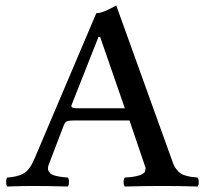

<svg xmlns="http://www.w3.org/2000/svg" viewBox="-20 -678 750 700"><path d="M266.1 -283.2H435.1L345.2 -543H338.9L241.2 -295.9Q238.3 -288.6 243.9 -285.9Q249.5 -283.2 266.1 -283.2ZM212.9 -222.2 158.2 -79.1Q155.3 -71.8 154.8 -65.4Q154.3 -59.1 157 -54.7Q159.7 -50.3 162.8 -46.6Q166 -43 172.4 -40.5Q178.7 -38.1 184.1 -36.6Q189.5 -35.2 198 -33.9Q206.5 -32.7 212.2 -32Q217.8 -31.2 227.1 -30.8Q231.4 -26.4 231.4 -14.4Q231.4 -2.4 227.1 2Q152.8 0 98.1 0Q66.4 0 6.8 2Q2.4 -2.4 2.4 -14.4Q2.4 -26.4 6.8 -30.8Q45.4 -33.2 67.4 -46.4Q89.4 -59.6 106.9 -102.1L331.1 -629.9Q355 -629.9 403.8 -658.2L609.9 -85.9Q614.7 -71.8 622.6 -61.8Q630.4 -51.8 637.2 -46.6Q644 -41.5 657 -37.8Q669.9 -34.2 677 -33.2Q684.1 -32.2 700.2 -30.8Q704.6 -26.4 704.6 -14.4Q704.6 -2.4 700.2 2Q627.9 0 579.1 0Q509.3 0 435.1 2Q430.7 -2.4 430.7 -14.4Q430.7 -26.4 435.1 -30.8Q443.4 -31.2 449.2 -31.7Q455.1 -32.2 462.6 -33.2Q470.2 -34.2 475.3 -35.4Q480.5 -36.6 486.8 -38.3Q493.2 -40 496.3 -42Q499.5 -43.9 503.9 -46.9Q508.3 -49.8 508.8 -53.5Q509.3 -57.1 510.5 -61.8Q511.7 -66.4 508.8 -71.8L452.1 -238.8H248Q230.5 -238.8 223.6 -235.4Q216.8 -231.9 212.9 -222.2Z"/></svg>

Font: Common Serif Medium
Style: Regular
Weight: 500
Designer: Philipp H. Poll, Khaled Hosny
Foundry: Stefan Peev, Context Ltd.
Version: Version 1.026